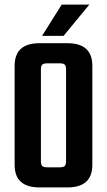

<svg xmlns="http://www.w3.org/2000/svg" viewBox="-20 -820 469 840"><path d="M153 -631H275Q384 -631 384 -532V-99Q384 0 275 0H153Q44 0 44 -99V-532Q44 -631 153 -631ZM269 -115V-516Q269 -532 263 -537.5Q257 -543 241 -543H188Q171 -543 165 -537.5Q159 -532 159 -516V-115Q159 -99 165 -93.5Q171 -88 188 -88H241Q257 -88 263 -93.5Q269 -99 269 -115ZM371 -800 258 -663H164L250 -800Z"/></svg>

Font: Teko Medium
Style: Regular
Weight: 500
Designer: Manushi Parikh, Jonny Pinhorn
Foundry: Indian Type Foundry
Version: Version 1.106;PS 1.0;hotconv 1.0.78;makeotf.lib2.5.61930; tt